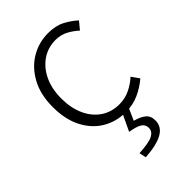

<svg xmlns="http://www.w3.org/2000/svg" viewBox="-235 -636 969 969"><g transform="rotate(-45 249.5 -151.0)"><path d="M299 13Q230 13 175 -20Q120 -53 88 -115.5Q56 -178 56 -266Q56 -355 90.5 -418Q125 -481 181 -514Q237 -547 303 -547Q357 -547 394.5 -527Q432 -507 459 -482L426 -442Q401 -465 371.5 -480.5Q342 -496 305 -496Q251 -496 208.5 -467Q166 -438 141.5 -386.5Q117 -335 117 -266Q117 -198 140.5 -146.5Q164 -95 206 -66.5Q248 -38 304 -38Q345 -38 380 -55Q415 -72 442 -97L471 -56Q436 -26 393 -6.5Q350 13 299 13ZM209 245 201 208Q273 204 299 190Q325 176 325 151Q325 127 305 114.5Q285 102 240 95L286 -2H329L296 72Q332 81 353.5 98Q375 115 375 148Q375 193 332.5 216.5Q290 240 209 245Z"/></g></svg>

Font: Noto Sans KR Thin Light
Style: Regular
Weight: 300
Version: Version 2.004-H2;hotconv 1.0.118;makeotfexe 2.5.65603